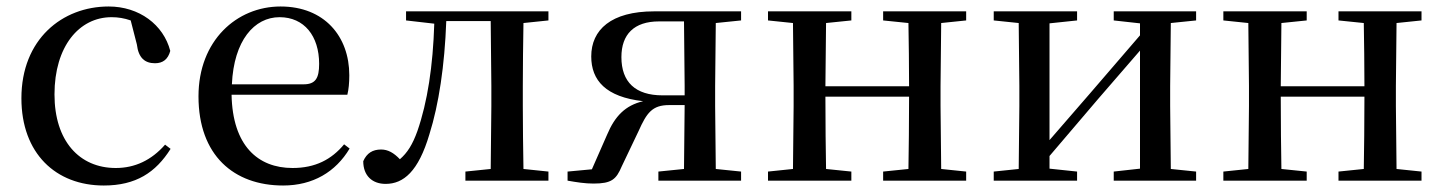

<svg xmlns="http://www.w3.org/2000/svg" viewBox="-20 -557 4446 592"><path d="M300 15C399 15 460 -25 506 -98L489 -111C447 -63 396 -39 337 -39C225 -39 148 -122 148 -266C148 -414 224 -504 324 -504C344 -504 363 -501 383 -494L402 -420C407 -378 427 -362 458 -362C482 -362 498 -374 505 -400C484 -481 409 -537 315 -537C172 -537 46 -436 46 -254C46 -84 152 15 300 15Z M853 15C945 15 1015 -27 1058 -99L1041 -112C1002 -65 952 -39 882 -39C775 -39 697 -108 694 -265H1051C1055 -281 1057 -301 1057 -325C1057 -445 980 -537 845 -537C710 -537 592 -432 592 -260C592 -78 701 15 853 15ZM695 -297C701 -432 764 -504 842 -504C918 -504 964 -446 964 -360C964 -316 953 -297 916 -297Z M1492 0H1671V-28L1594 -36C1593 -92 1592 -175 1592 -230V-292C1592 -346 1593 -430 1594 -486L1671 -494V-522H1232V-494L1319 -484C1315 -354 1298 -242 1267 -153C1252 -111 1236 -86 1213 -66C1194 -86 1176 -96 1155 -96C1129 -96 1111 -85 1100 -60C1100 -15 1128 10 1169 10C1224 10 1270 -28 1304 -143C1333 -235 1351 -355 1356 -492H1493L1495 -292V-230L1493 -36L1415 -28V0Z M2010 0H2265V-28L2187 -36L2185 -230V-292L2187 -486L2265 -494V-522H1997C1864 -522 1803 -465 1803 -383C1803 -309 1848 -258 1963 -245C1908 -232 1876 -199 1852 -142L1805 -35L1730 -28V0C1758 5 1784 9 1810 9C1866 9 1880 -4 1897 -44L1949 -153C1974 -209 1991 -233 2043 -233H2091L2089 -36L2010 -28ZM2091 -263H2023C1939 -263 1896 -304 1896 -381C1896 -451 1935 -491 2012 -491H2089L2091 -292Z M2703 -494 2781 -486C2782 -432 2783 -351 2783 -291H2525L2527 -486L2605 -494V-522H2348V-494L2425 -486L2427 -292V-230L2425 -36L2348 -28V0H2605V-28L2527 -36C2526 -92 2525 -179 2525 -259H2783C2783 -179 2782 -92 2781 -36L2703 -28V0H2959V-28L2882 -36L2880 -230V-292L2882 -486L2959 -494V-522H2703Z M3414 -494 3495 -485V-448L3340 -268L3216 -125V-485L3301 -494V-522H3044V-494L3121 -486L3123 -292V-230L3121 -36L3044 -28V0H3301V-28L3216 -37V-76L3366 -252L3495 -401V-37L3414 -28V0H3668V-28L3590 -36L3588 -230V-292L3590 -486L3668 -494V-522H3414Z M4107 -494 4185 -486C4186 -432 4187 -351 4187 -291H3929L3931 -486L4009 -494V-522H3752V-494L3829 -486L3831 -292V-230L3829 -36L3752 -28V0H4009V-28L3931 -36C3930 -92 3929 -179 3929 -259H4187C4187 -179 4186 -92 4185 -36L4107 -28V0H4363V-28L4286 -36L4284 -230V-292L4286 -486L4363 -494V-522H4107Z"/></svg>

Font: Noto Serif KR Medium
Style: Regular
Weight: 500
Designer: Ryoko NISHIZUKA 西塚涼子 (kana & ideographs); Frank Grießhammer (Latin, Greek & Cyrillic); Wenlong ZHANG 张文龙 (bopomofo); San
Foundry: Adobe
Version: Version 2.001;hotconv 1.1.0;makeotfexe 2.6.0